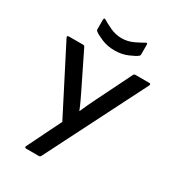

<svg xmlns="http://www.w3.org/2000/svg" viewBox="-200 -950 958 1061"><g transform="rotate(30 279.5 -419.5)"><path d="M136 0Q122 0 128 -13L234 -228L22 -642Q16 -655 30 -655H120Q129 -655 132 -647L240 -427Q252 -402 263.5 -378Q275 -354 285 -328H287Q298 -354 309.5 -378.5Q321 -403 333 -427L442 -647Q445 -655 455 -655H542Q555 -655 549 -642L228 -8Q225 0 215 0ZM286 -714Q240 -714 202.5 -730Q165 -746 152 -757Q146 -761 146 -769V-829Q146 -844 158 -837Q177 -825 212 -808.5Q247 -792 286 -792Q324 -792 359 -808.5Q394 -825 413 -837Q425 -844 425 -829V-769Q425 -761 419 -757Q406 -746 368.5 -730Q331 -714 286 -714Z"/></g></svg>

Font: Sofia Sans SemiBold
Style: Regular
Weight: 600
Designer: Botio Nikoltchev, Ani Petrova
Foundry: lettersoup
Version: Version 4.101; ttfautohint (v1.8.4.7-5d5b)